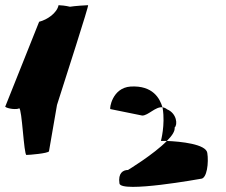

<svg xmlns="http://www.w3.org/2000/svg" viewBox="-44 -742 872 741"><path d="M-24 -330C-14 -322 21 -318 30 -324C41 -324 48 -144 58 -144C69 -144 141 -150 145 -158L176 -337C208 -438 300 -722 296 -722C290 -722 243 -719 226 -716C210 -720 189 -722 182 -722C176 -692 139 -666 107 -658ZM417 -34C423 4 731 -52 731 -52C755 -52 762 -115 756 -152C751 -186 653 -196 600 -198C549 -146 450 -86 450 -86C431 -86 411 -74 417 -34ZM382 -321 505 -296C528 -296 556 -331 583 -328C573 -362 546 -413 460 -408C388 -403 378 -321 382 -321ZM577 -198H600C620 -218 632 -236 630 -250C642 -260 639 -304 601 -320C595 -325 589 -327 583 -328C583 -326 584 -325 584 -323C594 -260 577 -198 577 -198Z"/></svg>

Font: Ampere
Style: SCRevIta
Weight: 400
Version: Version 1